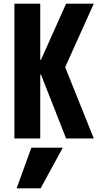

<svg xmlns="http://www.w3.org/2000/svg" viewBox="-20 -750 540 1040"><path d="M200 270H70L150 50H320ZM58 0V-730H198V-426H202L338 -730H488L333 -386L488 0H338L202 -346H198V0Z"/></svg>

Font: M PLUS 1 Code
Style: Bold
Weight: 700
Designer: Coji Morishita
Foundry: UNDERFOREST DESIGN
Version: Version 1.002